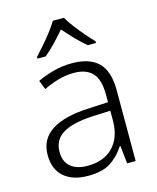

<svg xmlns="http://www.w3.org/2000/svg" viewBox="-116 -846 767 936"><g transform="rotate(-15 268.0 -377.5)"><path d="M276 -541Q366 -541 410 -497Q454 -453 454 -358V0H411L401 -90H398Q369 -45 327.5 -17.5Q286 10 212 10Q135 10 91 -28.5Q47 -67 47 -139Q47 -219 112 -260.5Q177 -302 301 -307L398 -312V-349Q398 -427 366.5 -460Q335 -493 274 -493Q233 -493 195 -482Q157 -471 119 -453L101 -499Q139 -517 183.5 -529Q228 -541 276 -541ZM308 -265Q206 -260 156.5 -229.5Q107 -199 107 -139Q107 -89 137.5 -63.5Q168 -38 222 -38Q305 -38 351 -85.5Q397 -133 398 -217V-269ZM297 -765Q309 -743 330 -715.5Q351 -688 374 -661Q397 -634 416 -615V-606H375Q348 -628 320 -657Q292 -686 268 -714Q244 -686 216.5 -657Q189 -628 162 -606H121V-615Q140 -635 163 -661.5Q186 -688 207 -715.5Q228 -743 241 -765Z"/></g></svg>

Font: RS Noto Sans Light
Style: Regular
Weight: 300
Designer: Monotype Design Team
Foundry: Monotype Imaging Inc.
Version: Version 3.10